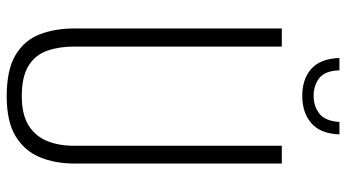

<svg xmlns="http://www.w3.org/2000/svg" viewBox="-250 -772 1033 573"><g transform="rotate(90 266.5 -485.5)"><path d="M267 11Q188 11 144 -15.5Q100 -42 82.5 -87.5Q65 -133 65 -190V-810H119V-189Q119 -145 131.5 -109.5Q144 -74 176.5 -54Q209 -34 267 -34Q322 -34 354.5 -54.5Q387 -75 401 -110Q415 -145 415 -189V-810H468V-190Q468 -133 449 -87.5Q430 -42 386.5 -15.5Q343 11 267 11ZM266 -871Q216 -871 185.5 -898Q155 -925 153 -982H190Q191 -939 213 -922Q235 -905 266 -905Q297 -905 319 -922Q341 -939 344 -982H381Q379 -925 347.5 -898Q316 -871 266 -871Z"/></g></svg>

Font: Oswald ExtraLight
Style: Regular
Weight: 250
Designer: Vernon Adams
Foundry: Vernon Adams
Version: Version 4.100; ttfautohint (v1.8.1.43-b0c9)